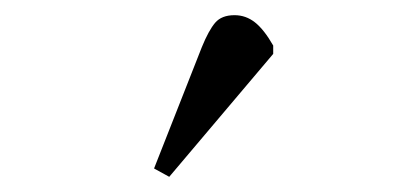

<svg xmlns="http://www.w3.org/2000/svg" viewBox="-20 -806 526 253"><path d="M203 -573 183 -584 246 -744Q255 -766 263.5 -776Q272 -786 289 -786Q304 -786 316 -776.5Q328 -767 340 -746V-735Z"/></svg>

Font: Literata 36pt Light
Style: Regular
Weight: 300
Designer: Latin by Veronika Burian and Jose Scaglione. Greek by Irene Vlachou. Cyrillic by Vera Evstafieva.
Foundry: TypeTogether
Version: Version 3.002